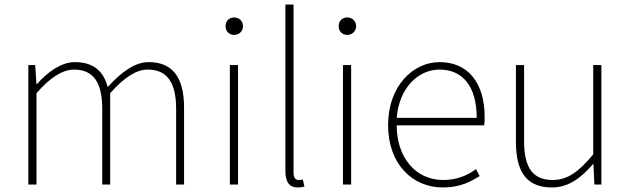

<svg xmlns="http://www.w3.org/2000/svg" viewBox="-20 -814 2777 847"><path d="M105 0H141V-403C201 -472 256 -507 307 -507C392 -507 431 -450 431 -334V0H466V-403C528 -472 580 -507 632 -507C717 -507 757 -450 757 -334V0H792V-339C792 -475 739 -540 636 -540C576 -540 517 -498 455 -430C438 -496 396 -540 310 -540C252 -540 191 -498 143 -443H141L135 -527H105Z M994 0H1030V-527H994ZM1013 -660C1033 -660 1052 -675 1052 -698C1052 -723 1033 -737 1013 -737C992 -737 975 -723 975 -698C975 -675 992 -660 1013 -660Z M1293 13C1308 13 1314 11 1323 9L1316 -22C1305 -20 1301 -20 1297 -20C1283 -20 1275 -31 1275 -53V-794H1239V-59C1239 -8 1259 13 1293 13Z M1493 0H1529V-527H1493ZM1512 -660C1532 -660 1551 -675 1551 -698C1551 -723 1532 -737 1512 -737C1491 -737 1474 -723 1474 -698C1474 -675 1491 -660 1512 -660Z M1933 13C2011 13 2056 -13 2096 -37L2080 -68C2040 -39 1995 -20 1935 -20C1811 -20 1730 -122 1730 -261H2116C2118 -274 2118 -286 2118 -297C2118 -453 2041 -540 1919 -540C1802 -540 1692 -434 1692 -262C1692 -90 1800 13 1933 13ZM1730 -294C1741 -427 1825 -507 1919 -507C2018 -507 2083 -437 2083 -294Z M2415 13C2488 13 2543 -29 2596 -90H2598L2602 0H2633V-527H2597V-133C2532 -55 2483 -20 2418 -20C2329 -20 2292 -76 2292 -192V-527H2256V-188C2256 -51 2307 13 2415 13Z"/></svg>

Font: Noto Sans Japanese Thin
Style: Regular
Weight: 100
Designer: Ryoko NISHIZUKA (kana & ideographs); Paul D. Hunt (Latin, Greek & Cyrillic); Wenlong ZHANG (bopomofo); Sandoll Communica
Foundry: Adobe Systems Incorporated
Version: Version 1.000;PS 1;hotconv 1.0.78;makeotf.lib2.5.61930